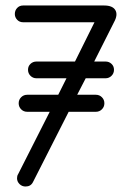

<svg xmlns="http://www.w3.org/2000/svg" viewBox="-20 -679 492 699"><path d="M100 -16Q92 0 73 0Q60 0 51 -9Q42 -18 42 -30Q42 -39 46 -45L161 -272H79Q66 -272 57 -281Q48 -290 48 -303Q48 -316 57 -325Q66 -334 79 -334H192L222 -394H113Q100 -394 91 -403Q82 -412 82 -425Q82 -438 91 -446.5Q100 -455 113 -455H253L324 -598H64Q51 -598 42.5 -607Q34 -616 34 -628Q34 -641 42.5 -650Q51 -659 64 -659H359Q390 -659 400 -642Q410 -625 395 -598L323 -455H364Q377 -455 386 -446.5Q395 -438 395 -425Q395 -412 386 -403Q377 -394 364 -394H292L261 -334H329Q342 -334 351 -325Q360 -316 360 -303Q360 -290 351 -281Q342 -272 329 -272H230Z"/></svg>

Font: Libertine Sup Medium
Style: Regular
Weight: 500
Designer: Bastien Sozeau
Foundry: NBR — Bastien Sozeau
Version: Version 2.003; ttfautohint (v1.8.4.7-5d5b);gftools[0.9.33]